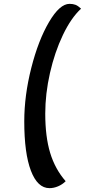

<svg xmlns="http://www.w3.org/2000/svg" viewBox="-20 -821 455 997"><path d="M341 -801Q359 -801 372 -796Q385 -791 401 -776Q349 -728 306.5 -639Q264 -550 239.5 -442Q215 -334 215 -231Q215 -111 240.5 -27Q266 57 321 120Q304 137 281.5 146.5Q259 156 237 156Q175 156 140.5 65.5Q106 -25 106 -191Q106 -325 142.5 -468.5Q179 -612 234.5 -706.5Q290 -801 341 -801Z"/></svg>

Font: Lemonada
Style: Regular
Weight: 400
Designer: Mohamed Gaber (Arabic) Eduardo Tunni (Latin)
Foundry: Kief Type Foundry
Version: Version 3.006